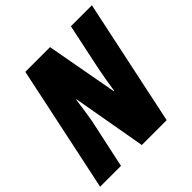

<svg xmlns="http://www.w3.org/2000/svg" viewBox="-190 -868 1022 1022"><g transform="rotate(-45 321.0 -357.0)"><path d="M-5 0H152L210 -270C217 -304 224 -357 233 -419H235L309 0H496L647 -714H489L433 -449C426 -414 417 -361 409 -308H406L332 -714H146Z"/></g></svg>

Font: Noto Sans UI Condensed Black
Style: Italic
Weight: 900
Width: 3
Italic angle: -192°
Designer: Monotype Design Team
Foundry: Monotype Imaging Inc.
Version: Version 1.901